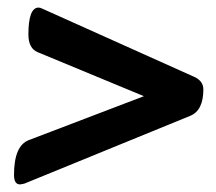

<svg xmlns="http://www.w3.org/2000/svg" viewBox="-20 -499 571 507"><path d="M517 -263Q517 -207 482 -193L44 -14Q34 -12 33 -12Q17 -12 17 -37Q17 -114 56 -129L360 -245L80 -361Q55 -371 55 -408Q55 -479 82 -479Q86 -479 92 -476L493 -296Q517 -285 517 -263Z"/></svg>

Font: AsCom
Style: Bold Italic
Weight: 700
Italic angle: -48°
Designer: AsCom
Foundry: AsCom
Version: Version 1.001